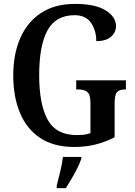

<svg xmlns="http://www.w3.org/2000/svg" viewBox="-20 -744 693 985"><path d="M361 10Q256 10 186.5 -36Q117 -82 82.5 -164.5Q48 -247 48 -358Q48 -466 84 -548.5Q120 -631 190.5 -677.5Q261 -724 365 -724Q468 -724 521.5 -691Q575 -658 575 -610Q575 -577 549 -555Q523 -533 474 -533Q474 -586 447.5 -626Q421 -666 363 -666Q266 -666 223.5 -588Q181 -510 181 -358Q181 -209 224.5 -130Q268 -51 374 -51Q392 -51 410 -53Q428 -55 444 -61V-216Q444 -259 428 -272Q412 -285 382 -285H371V-332H626V-285H619Q593 -285 580.5 -271.5Q568 -258 568 -212V-40Q520 -15 469.5 -2.5Q419 10 361 10ZM271 208Q279 176 289 136Q299 96 303 61H397V71Q390 92 376.5 119Q363 146 347 173Q331 200 318 221H271Z"/></svg>

Font: Noto Serif Lao Condensed SemiBold
Style: Regular
Weight: 600
Width: 3
Designer: Monotype Design Team
Foundry: Monotype Imaging Inc.
Version: Version 2.003; ttfautohint (v1.8.4.7-5d5b)